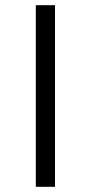

<svg xmlns="http://www.w3.org/2000/svg" viewBox="-20 -720 350 740"><path d="M118 -700H192V0H118Z"/></svg>

Font: Montserrat-Regular
Style: Regular
Weight: 400
Version: Version 7.200